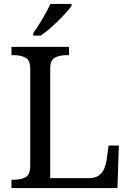

<svg xmlns="http://www.w3.org/2000/svg" viewBox="-20 -951 663 971"><path d="M38 0V-42H51Q85 -42 109 -54.5Q133 -67 133 -114V-600Q133 -647 109 -659.5Q85 -672 51 -672H38V-714H329V-672H316Q283 -672 258.5 -660Q234 -648 234 -604V-50H431Q461 -50 479.5 -63.5Q498 -77 507 -98Q516 -119 519 -140L529 -215H581L574 0ZM148 -784Q170 -813 194.5 -855Q219 -897 235 -931H342V-921Q330 -904 303 -875Q276 -846 244.5 -817.5Q213 -789 186 -771H148Z"/></svg>

Font: Noto Serif Ahom
Style: Regular
Weight: 400
Designer: Monotype Design Team
Foundry: Monotype Imaging Inc.
Version: Version 2.007; ttfautohint (v1.8.4.7-5d5b)